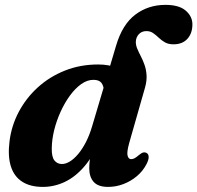

<svg xmlns="http://www.w3.org/2000/svg" viewBox="-20 -739 795 773"><path d="M508.5 -381.2 399 -369.9Q397.5 -394 388 -405.8Q378.5 -417.6 356.2 -417.6Q331.2 -417.6 307.2 -400.6Q283.2 -383.6 262 -354.8Q240.8 -325.9 224.4 -290.1Q208 -254.3 198.4 -216.1Q188.9 -177.9 188.4 -142.6Q187.7 -107.3 199.1 -93Q210.6 -78.7 229.2 -78.7Q244.5 -78.7 261.2 -88.8Q277.9 -99 294.6 -118.7Q311.3 -138.5 326 -167Q340.6 -195.4 351.4 -232.3L447.3 -555Q472.6 -640.8 524.8 -680.1Q576.9 -719.4 645.9 -719.4Q700.9 -719.4 727.7 -696.2Q754.6 -672.9 754.6 -641Q754.6 -605 734.6 -582.8Q714.7 -560.6 678.4 -560.6Q657.8 -560.6 643.9 -568.6Q630.1 -576.6 619 -587.2Q608 -597.8 596.5 -605.8Q585 -613.8 569.6 -613.8Q550.7 -613.8 539.1 -601.5Q527.6 -589.1 526.8 -571.1Q526.6 -557.3 532.5 -543.1Q538.5 -528.8 546.8 -512.9Q555.1 -497 561.7 -478.4Q568.4 -459.7 570 -437Q571.6 -414.2 563.9 -386.5L500.3 -163.7Q490 -126.8 493.6 -112.5Q497.2 -98.2 508.3 -98.2Q514.7 -98.2 521.4 -101.7Q528.2 -105.3 538.3 -113.9Q549.1 -123.1 556.1 -124.9Q563.1 -126.8 569.8 -123.3Q578.1 -119 578.5 -107.4Q579 -95.8 569.7 -78Q555.5 -50.4 531.2 -29.9Q506.9 -9.4 477 2Q447.1 13.5 415.2 13.5Q375.2 13.5 357.2 -6.6Q339.3 -26.7 339.3 -61.8Q339.3 -78.1 341.8 -97Q344.3 -116 349.3 -139.1Q354.3 -162.2 361.9 -189.6L382.1 -178.7Q356.6 -112.2 320.3 -69.7Q284 -27.1 241.2 -6.8Q198.5 13.5 152.7 13.5Q102.1 13.5 69.6 -7.3Q37 -28.1 24 -68.6Q10.9 -109.1 18.2 -168.9Q25.6 -231.6 55.1 -287.7Q84.6 -343.9 132 -387Q179.3 -430.1 241.1 -454.7Q302.8 -479.4 375 -479.4Q419.1 -479.4 448.5 -466.3Q478 -453.2 492.9 -431.1Q507.8 -408.9 508.5 -381.2Z"/></svg>

Font: Fraunces
Style: Italic
Weight: 900
Italic angle: -16°
Version: Version 1.000;[0bf87f6ff]